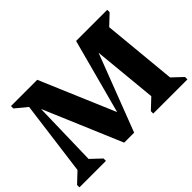

<svg xmlns="http://www.w3.org/2000/svg" viewBox="-126 -970 1251 1251"><g transform="rotate(-45 499.5 -345.0)"><path d="M414 0 122 -690H303L539 -134H512L661 -690H771L506 0ZM2 0V-22L73 -89L144 -629L147 -597L61 -668V-690H190L175 -89L246 -22V0ZM682 0V-22L753 -89L695 -690H948V-668L877 -601L926 -89L997 -22V0Z"/></g></svg>

Font: Platypi Light
Style: Bold
Weight: 700
Version: Version 1.200